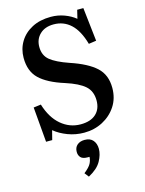

<svg xmlns="http://www.w3.org/2000/svg" viewBox="-144 -809 889 1175"><g transform="rotate(-15 300.0 -221.5)"><path d="M312 14Q258 14 209 -4.5Q160 -23 125 -52L110 7H71L52 -215L99 -221Q126 -133 180.5 -87Q235 -41 304 -41Q367 -41 401 -72Q435 -103 435 -157Q435 -216 397.5 -249.5Q360 -283 276 -310Q171 -343 121 -391Q71 -439 71 -524Q71 -580 98.5 -625.5Q126 -671 176.5 -697.5Q227 -724 296 -724Q341 -724 381.5 -709Q422 -694 451 -670L464 -724H503L527 -511L479 -504Q454 -592 409 -633.5Q364 -675 301 -675Q246 -675 213.5 -644Q181 -613 181 -564Q181 -510 217.5 -480Q254 -450 335 -422Q443 -386 495.5 -338Q548 -290 548 -207Q548 -141 515.5 -91.5Q483 -42 429.5 -14Q376 14 312 14ZM269 281 248 254Q282 227 292.5 207Q303 187 304 165H292Q261 165 248.5 151Q236 137 236 116Q236 88 254 72.5Q272 57 301 57Q337 57 354.5 78.5Q372 100 372 132Q372 169 349.5 209.5Q327 250 269 281Z"/></g></svg>

Font: Literata 36pt Medium
Style: Regular
Weight: 500
Designer: Latin by Veronika Burian and Jose Scaglione. Greek by Irene Vlachou. Cyrillic by Vera Evstafieva.
Foundry: TypeTogether
Version: Version 3.002